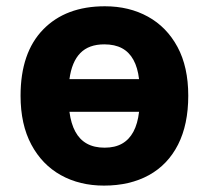

<svg xmlns="http://www.w3.org/2000/svg" viewBox="-20 -576 659 606"><path d="M574.2 -273.9Q574.2 -183.1 542 -119.6Q509.8 -56.2 450 -23.2Q390.1 9.8 308.1 9.8Q231.4 9.8 172.1 -23.2Q112.8 -56.2 78.9 -119.6Q44.9 -183.1 44.9 -273.9Q44.9 -409.7 116.2 -482.9Q187.5 -556.2 311 -556.2Q387.7 -556.2 447 -523.4Q506.3 -490.7 540.3 -427.7Q574.2 -364.7 574.2 -273.9ZM310.1 -109.9Q342.8 -109.9 365.2 -122.6Q387.7 -135.3 401.1 -160.4Q414.6 -185.5 418.9 -223.1H199.2Q204.1 -185.5 217.8 -160.4Q231.4 -135.3 254.4 -122.6Q277.3 -109.9 310.1 -109.9ZM309.1 -436Q260.3 -436 233.4 -408.4Q206.5 -380.9 199.2 -326.2H418.9Q414.6 -362.8 401.1 -387.2Q387.7 -411.6 365 -423.8Q342.3 -436 309.1 -436Z"/></svg>

Font: Wonky
Style: Regular
Weight: 400
Designer: Monotype Design Team
Foundry: Monotype Imaging Inc.
Version: Version 3.000